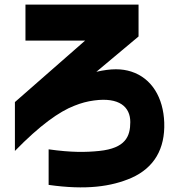

<svg xmlns="http://www.w3.org/2000/svg" viewBox="-20 -735 790 837"><path d="M192 -84V71C354 94 465 79 554 40C652 -4 700 -86 696 -201C692 -309 642 -394 552 -423C511 -436 466 -437 400 -422L584 -576V-715H91V-558H351L45 -290V-77C154 -189 239 -249 304 -274C334 -286 360 -293 390 -297C500 -312 548 -269 548 -203C548 -140 527 -89 413 -77C354 -71 292 -70 192 -84Z"/></svg>

Font: コーポレート・ロゴ ver3 Bold
Style: Regular
Weight: 700
Designer: [KANA_main] LOGOTYPE.JP [Source Han Sans] Ryoko NISHIZUKA 西塚涼子 (kana, bopomofo & ideographs); Paul D. Hunt (Latin, Greek
Version: Version 12.001;FEAKit 1.0